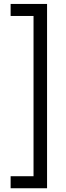

<svg xmlns="http://www.w3.org/2000/svg" viewBox="-20 -832 343 998"><path d="M35.2 146.5V84H154.3V-749H35.2V-811.5H224.6V146.5Z"/></svg>

Font: Reddit Sans Strawberry
Style: Regular
Weight: 400
Designer: Stephen Hutchings
Foundry: Reddit
Version: Version 1.013